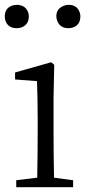

<svg xmlns="http://www.w3.org/2000/svg" viewBox="-25 -784 368 804"><path d="M95.7 -715.8Q95.7 -678.7 61.5 -668Q52.7 -666 44.9 -666Q7.8 -666 -2.9 -699.2Q-4.9 -707 -4.9 -715.8Q-4.9 -750 26.4 -760.7Q35.2 -763.7 44.9 -763.7Q79.1 -763.7 91.8 -735.4Q95.7 -725.6 95.7 -715.8ZM199.2 -376V-226.6Q199.2 -149.4 201.2 -40L281.2 -29.3V0H43V-29.3L130.9 -40Q132.8 -149.4 132.8 -226.6V-282.2Q132.8 -374 129.9 -444.3L38.1 -451.2V-480.5L189.5 -523.4L202.1 -512.7ZM261.7 -763.7Q297.9 -763.7 308.6 -732.4Q311.5 -724.6 311.5 -715.8Q311.5 -677.7 277.3 -668Q269.5 -666 261.7 -666Q226.6 -666 214.8 -696.3Q210.9 -706.1 210.9 -715.8Q210.9 -748 242.2 -759.8Q252 -763.7 261.7 -763.7Z"/></svg>

Font: GenYoMin JP Light
Style: Regular
Weight: 300
Version: Version 1.001;PS 1;hotconv 16.6.51;makeotf.lib2.5.65220 DEVE